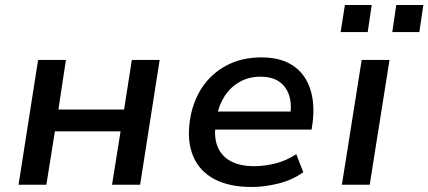

<svg xmlns="http://www.w3.org/2000/svg" viewBox="-20 -737 1709 766"><path d="M54 0 132 -498H243L213 -300H475L506 -498H617L539 0H427L461 -213H199L165 0Z M985 9Q894 9 835 -22.5Q776 -54 751 -113Q726 -172 737 -252Q747 -327 784 -384.5Q821 -442 882 -475Q943 -508 1023 -508Q1100 -508 1148.5 -475.5Q1197 -443 1217 -384Q1237 -325 1227 -246L1223 -220H817L828 -292H1158L1137 -270Q1145 -321 1133.5 -356.5Q1122 -392 1093.5 -411.5Q1065 -431 1019 -431Q973 -431 936.5 -410.5Q900 -390 876.5 -354Q853 -318 845 -272L842 -251Q832 -194 847 -154.5Q862 -115 899.5 -94.5Q937 -74 994 -74Q1035 -74 1079 -85Q1123 -96 1162 -122L1190 -50Q1147 -19 1091.5 -5Q1036 9 985 9Z M1344 0 1423 -498H1534L1455 0ZM1545 -609 1561 -717H1669L1653 -609ZM1339 -609 1356 -717H1463L1447 -609Z"/></svg>

Font: Nunito Sans 7pt SemiBold
Style: Italic
Weight: 600
Italic angle: -9°
Designer: Vernon Adams
Foundry: Vernon Adams
Version: Version 3.101;gftools[0.9.27]